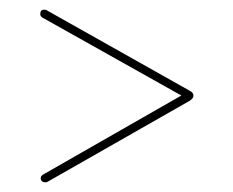

<svg xmlns="http://www.w3.org/2000/svg" viewBox="-20 -464 481 396"><path d="M67 -428Q63 -431 63 -435Q63 -444 71 -444Q75 -444 76 -443L371 -277Q379 -273 379 -267Q379 -261 371 -256L78 -89Q77 -88 74 -88Q64 -88 64 -97Q64 -101 69 -104L354 -267Z"/></svg>

Font: Libertine Sup Thin
Style: Regular
Weight: 100
Designer: Bastien Sozeau
Foundry: NBR — Bastien Sozeau
Version: Version 2.003; ttfautohint (v1.8.4.7-5d5b);gftools[0.9.33]